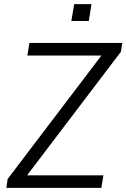

<svg xmlns="http://www.w3.org/2000/svg" viewBox="-20 -914 615 934"><path d="M11 0 17 -43 500 -679 505 -644H113L123 -705H575L568 -662L85 -26L81 -61H483L473 0ZM327 -812 341 -894H425L412 -812Z"/></svg>

Font: Nunito Sans 7pt SemiCondensed Light
Style: Italic
Weight: 300
Width: 4
Italic angle: -9°
Designer: Vernon Adams
Foundry: Vernon Adams
Version: Version 3.101;gftools[0.9.27]